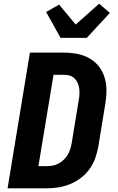

<svg xmlns="http://www.w3.org/2000/svg" viewBox="-20 -1020 640 1040"><path d="M21 0 142 -735H325Q361 -735 396.5 -728.5Q432 -722 462 -705.5Q492 -689 513.5 -662.5Q535 -636 545.5 -603.5Q556 -571 556.5 -534.5Q557 -498 551 -461L512 -223Q506 -192 495 -161Q484 -130 464 -103Q444 -76 417 -55.5Q390 -35 359 -22.5Q328 -10 296.5 -5Q265 0 234 0ZM188 -120H234Q250 -120 266 -123Q282 -126 297 -134Q312 -142 324.5 -154Q337 -166 346 -180.5Q355 -195 360 -211Q365 -227 368 -243L407 -481Q410 -497 410.5 -513Q411 -529 408.5 -544.5Q406 -560 399.5 -573.5Q393 -587 382 -597Q371 -607 356 -611Q341 -615 325 -615H270ZM308 -815 230 -955 300 -995 390 -887 517 -1000 575 -950 450 -815Z"/></svg>

Font: Iosevka Heavy Extended
Style: Italic
Weight: 900
Width: 7
Italic angle: -9°
Monospace: yes
Designer: Belleve Invis
Foundry: Belleve Invis
Version: Version 32.5.0; ttfautohint (v1.8.4)